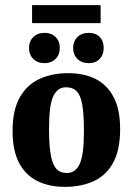

<svg xmlns="http://www.w3.org/2000/svg" viewBox="-20 -718 518 748"><path d="M307 -206Q307 -269 301 -307Q295 -345 279.5 -361.5Q264 -378 237 -378Q204 -378 187.5 -343Q171 -308 171 -217Q171 -154 177.5 -116Q184 -78 199 -61Q214 -44 241 -44Q274 -44 290.5 -79.5Q307 -115 307 -206ZM29 -207Q29 -290 57.5 -339.5Q86 -389 135 -411Q184 -433 245 -433Q309 -433 354 -409.5Q399 -386 423.5 -338Q448 -290 448 -216Q448 -132 420 -82.5Q392 -33 343.5 -11.5Q295 10 233 10Q170 10 124 -13.5Q78 -37 53.5 -85Q29 -133 29 -207ZM154 -472Q126 -472 109.5 -488.5Q93 -505 93 -531Q93 -557 109.5 -573.5Q126 -590 154 -590Q180 -590 196.5 -574Q213 -558 213 -531Q213 -505 196.5 -488.5Q180 -472 154 -472ZM326 -472Q298 -472 281.5 -488.5Q265 -505 265 -531Q265 -557 281.5 -573.5Q298 -590 326 -590Q353 -590 368.5 -574Q384 -558 384 -531Q384 -505 368.5 -488.5Q353 -472 326 -472ZM105 -698H372V-628H105Z"/></svg>

Font: Yrsa
Style: Bold
Weight: 700
Version: Version 2.004